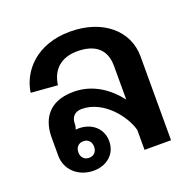

<svg xmlns="http://www.w3.org/2000/svg" viewBox="-99 -617 728 726"><g transform="rotate(-20 264.5 -254.5)"><path d="M160 -110C180 -110 191.7 -95.8 191.7 -76.7C191.7 -57.5 180 -43.3 160 -43.3C140 -43.3 128.3 -57.5 128.3 -76.7C128.3 -95.8 140 -110 160 -110ZM52.5 -90.8C52.5 -34.2 98.3 8.3 160 8.3C212.5 8.3 252.5 -25 252.5 -76.7C252.5 -128.3 212.5 -161.7 160 -161.7C155.8 -161.7 152.5 -160.8 148.3 -160.8C150.8 -166.7 152.5 -174.2 152.5 -182.5C152.5 -209.2 167.5 -226.7 195.8 -226.7C285 -226.7 352.5 -136.7 366.7 -80V0H473.3V-337.5C473.3 -440.8 385.8 -516.7 254.2 -516.7C119.2 -516.7 47.5 -433.3 35.8 -350L142.5 -341.7C150.8 -403.3 190.8 -437.5 254.2 -437.5C320.8 -437.5 366.7 -409.2 366.7 -337.5V-202.5C327.5 -253.3 268.3 -298.3 189.2 -298.3C77.5 -298.3 52.5 -223.3 52.5 -165Z"/></g></svg>

Font: Boon SemiBold
Style: Regular
Weight: 600
Designer: Sungsit Sawaiwan
Foundry: FontUni
Version: Version 2.0